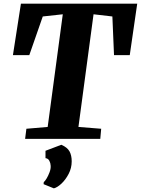

<svg xmlns="http://www.w3.org/2000/svg" viewBox="-20 -763 774 1055"><path d="M118 0 125 -55.5 242 -65.5 325 -684.5 215 -672.5 141 -460H51L95 -743H734L693 -460H606.5L597.5 -672.5L494 -684.5L411 -65.5L536 -55.5L531 0ZM219.5 249 220.5 237.5Q226.5 233.5 235.8 218.2Q245 203 252.2 183.8Q259.5 164.5 258.5 148.5Q258 133.5 251.2 120.5Q244.5 107.5 230 106V65.5L317 32.5Q349.5 46.5 361.8 68.5Q374 90.5 374 123.5Q374 160.5 357.2 192.5Q340.5 224.5 317.8 245.8Q295 267 276 272Z"/></svg>

Font: Merriweather Light 18pt Black
Style: Italic
Weight: 900
Italic angle: -7.8°
Version: Version 2.101